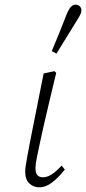

<svg xmlns="http://www.w3.org/2000/svg" viewBox="-20 -790 369 823"><path d="M149 13Q123 13 105.5 -4Q88 -21 88 -54Q88 -64 90 -78Q92 -92 96 -114Q100 -136 106 -168Q112 -200 121 -244L167 -475L213 -485L221 -478L193 -361Q177 -294 166.5 -247.5Q156 -201 149.5 -170Q143 -139 139 -120Q135 -101 133.5 -89.5Q132 -78 132 -70Q132 -48 140.5 -39Q149 -30 164 -30Q181 -30 200 -41.5Q219 -53 244 -80L258 -63Q228 -26 201.5 -6.5Q175 13 149 13ZM202 -571Q219 -611 235 -651Q251 -691 267 -732Q273 -745 278 -753Q283 -761 289.5 -765.5Q296 -770 303 -770Q315 -770 322 -763Q329 -756 329 -746Q329 -737 324 -727Q319 -717 307 -698Q286 -663 264.5 -629Q243 -595 222 -560Z"/></svg>

Font: Source Serif 4 18pt Light
Style: Italic
Weight: 300
Italic angle: -12°
Designer: Frank Grießhammer
Foundry: Adobe Systems Incorporated
Version: Version 4.004;hotconv 1.0.116;makeotfexe 2.5.65601